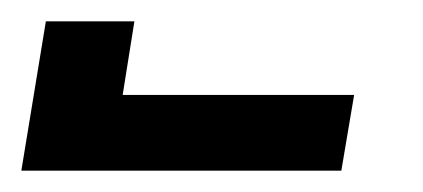

<svg xmlns="http://www.w3.org/2000/svg" viewBox="-377 -760 397 180"><path d="M-357 -600 -334 -740H-251L-262 -671H-45L-57 -600Z"/></svg>

Font: Iosevka Oblique
Style: Bold
Weight: 700
Italic angle: -9°
Monospace: yes
Designer: Belleve Invis
Foundry: Belleve Invis
Version: Version 32.5.0; ttfautohint (v1.8.4)